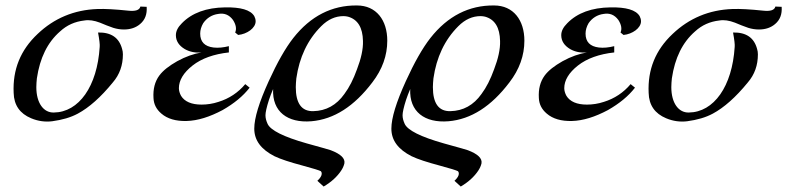

<svg xmlns="http://www.w3.org/2000/svg" viewBox="-20 -438 2882 703"><path d="M494 -414C491 -401 476 -396 449 -399C401 -404 364 -406 337 -405C251 -402 178 -371 118 -314C55 -255 26 -183 30 -98C31 -53 53 -22 94 -5C120 6 146 9 171 6C208 1 239 -8 265 -22C306 -44 349 -82 393 -136C418 -165 430 -199 430 -239C430 -246 429 -253 427 -259C416 -300 387 -320 339 -319C344 -292 346 -274 345 -266C336 -122 269 -27 177 -26C140 -25 113 -60 113 -119C113 -130 114 -140 115 -151C126 -226 154 -283 200 -323C225 -346 254 -359 289 -363C306 -366 325 -363 346 -355C362 -348 378 -342 395 -336C408 -332 421 -330 434 -330C458 -330 478 -337 493 -350C511 -365 519 -386 517 -413Z M852 -310C884 -313 916 -335 916 -360C916 -367 914 -373 911 -379C897 -402 861 -412 804 -411C736 -410 683 -391 646 -353C631 -338 624 -324 624 -309C624 -288 635 -271 657 -258C675 -248 695 -244 718 -246C689 -241 660 -231 629 -214C599 -197 577 -180 563 -161C547 -139 540 -112 542 -79C543 -57 552 -38 571 -22C593 -3 624 6 663 5C704 4 748 -10 795 -35C837 -59 870 -86 894 -117L878 -130C852 -99 819 -77 780 -65C759 -58 738 -55 718 -55C681 -55 656 -66 643 -87C638 -96 635 -106 635 -115C635 -144 652 -172 685 -198C718 -224 763 -240 818 -246V-269C798 -264 779 -262 762 -264C729 -268 713 -285 713 -315C713 -328 717 -341 724 -353C737 -372 756 -384 779 -387C801 -391 819 -384 833 -365C844 -348 847 -332 841 -319L852 -310Z M1343 -136C1380 -184 1398 -235 1398 -289C1398 -364 1358 -418 1287 -418C1195 -419 1117 -379 1054 -299C1025 -262 995 -209 964 -141C929 -64 911 -6 911 33C911 76 936 109 985 134C1008 145 1042 156 1087 168C1128 179 1150 186 1155 189C1157 191 1158 194 1158 198C1158 205 1153 214 1142 224L1165 245C1194 228 1215 208 1229 187C1235 178 1239 169 1241 160C1244 142 1228 126 1191 112C1190 111 1160 103 1103 87C1018 63 971 39 960 16C955 5 952 -5 952 -16C952 -26 956 -45 965 -73C969 -85 974 -98 980 -112C976 -29 1033 13 1120 6C1203 -1 1277 -49 1343 -136ZM1309 -288C1310 -258 1302 -223 1287 -184C1274 -148 1259 -118 1241 -94C1212 -53 1174 -32 1127 -31C1084 -30 1063 -60 1063 -119C1063 -129 1064 -140 1065 -151C1076 -228 1106 -292 1156 -342C1181 -367 1208 -379 1238 -379C1244 -379 1249 -378 1254 -377C1290 -367 1308 -337 1309 -288Z M1845 -136C1882 -184 1900 -235 1900 -289C1900 -364 1860 -418 1789 -418C1697 -419 1619 -379 1556 -299C1527 -262 1497 -209 1466 -141C1431 -64 1413 -6 1413 33C1413 76 1438 109 1487 134C1510 145 1544 156 1589 168C1630 179 1652 186 1657 189C1659 191 1660 194 1660 198C1660 205 1655 214 1644 224L1667 245C1696 228 1717 208 1731 187C1737 178 1741 169 1743 160C1746 142 1730 126 1693 112C1692 111 1662 103 1605 87C1520 63 1473 39 1462 16C1457 5 1454 -5 1454 -16C1454 -26 1458 -45 1467 -73C1471 -85 1476 -98 1482 -112C1478 -29 1535 13 1622 6C1705 -1 1779 -49 1845 -136ZM1811 -288C1812 -258 1804 -223 1789 -184C1776 -148 1761 -118 1743 -94C1714 -53 1676 -32 1629 -31C1586 -30 1565 -60 1565 -119C1565 -129 1566 -140 1567 -151C1578 -228 1608 -292 1658 -342C1683 -367 1710 -379 1740 -379C1746 -379 1751 -378 1756 -377C1792 -367 1810 -337 1811 -288Z M2263 -310C2295 -313 2327 -335 2327 -360C2327 -367 2325 -373 2322 -379C2308 -402 2272 -412 2215 -411C2147 -410 2094 -391 2057 -353C2042 -338 2035 -324 2035 -309C2035 -288 2046 -271 2068 -258C2086 -248 2106 -244 2129 -246C2100 -241 2071 -231 2040 -214C2010 -197 1988 -180 1974 -161C1958 -139 1951 -112 1953 -79C1954 -57 1963 -38 1982 -22C2004 -3 2035 6 2074 5C2115 4 2159 -10 2206 -35C2248 -59 2281 -86 2305 -117L2289 -130C2263 -99 2230 -77 2191 -65C2170 -58 2149 -55 2129 -55C2092 -55 2067 -66 2054 -87C2049 -96 2046 -106 2046 -115C2046 -144 2063 -172 2096 -198C2129 -224 2174 -240 2229 -246V-269C2209 -264 2190 -262 2173 -264C2140 -268 2124 -285 2124 -315C2124 -328 2128 -341 2135 -353C2148 -372 2167 -384 2190 -387C2212 -391 2230 -384 2244 -365C2255 -348 2258 -332 2252 -319L2263 -310Z M2819 -414C2816 -401 2801 -396 2774 -399C2726 -404 2689 -406 2662 -405C2576 -402 2503 -371 2443 -314C2380 -255 2351 -183 2355 -98C2356 -53 2378 -22 2419 -5C2445 6 2471 9 2496 6C2533 1 2564 -8 2590 -22C2631 -44 2674 -82 2718 -136C2743 -165 2755 -199 2755 -239C2755 -246 2754 -253 2752 -259C2741 -300 2712 -320 2664 -319C2669 -292 2671 -274 2670 -266C2661 -122 2594 -27 2502 -26C2465 -25 2438 -60 2438 -119C2438 -130 2439 -140 2440 -151C2451 -226 2479 -283 2525 -323C2550 -346 2579 -359 2614 -363C2631 -366 2650 -363 2671 -355C2687 -348 2703 -342 2720 -336C2733 -332 2746 -330 2759 -330C2783 -330 2803 -337 2818 -350C2836 -365 2844 -386 2842 -413Z"/></svg>

Font: GFS Pyrsos
Style: Regular
Weight: 400
Designer: George Matthiopoulos
Foundry: George Matthiopoulos
Version: Version 1.0